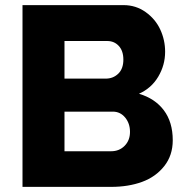

<svg xmlns="http://www.w3.org/2000/svg" viewBox="-20 -730 724 750"><path d="M414.1 0H67.9V-710H462.9Q510.7 -710 548.8 -682.9Q586.9 -655.8 606 -614.7Q625 -573.7 625 -527.8Q625 -475.6 598.1 -430.4Q571.3 -385.3 522.9 -363.8Q585.4 -345.2 620.1 -299.1Q654.8 -252.9 654.8 -182.1Q654.8 -123 621.6 -81.1Q588.4 -39.1 534.9 -19.5Q481.4 0 414.1 0ZM231.9 -569.8V-422.9H393.1Q421.9 -422.9 441.9 -442.1Q461.9 -461.4 461.9 -497.1Q461.9 -531.2 444.1 -550.5Q426.3 -569.8 398.9 -569.8ZM420.9 -293.9H231.9V-139.2H414.1Q445.8 -139.2 466.8 -160.4Q487.8 -181.6 487.8 -214.8Q487.8 -248 468.8 -271Q449.7 -293.9 420.9 -293.9Z"/></svg>

Font: Raleway-v4020 ExtraBold
Style: Regular
Weight: 800
Designer: Matt McInerney, Pablo Impallari, Rodrigo Fuenzalida
Foundry: Matt McInerney, Pablo Impallari, Rodrigo Fuenzalida
Version: Version 4.020;PS 004.020;hotconv 1.0.88;makeotf.lib2.5.64775